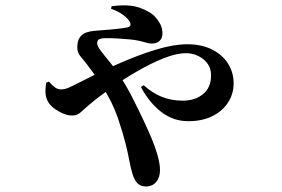

<svg xmlns="http://www.w3.org/2000/svg" viewBox="-20 -615 1040 708"><path d="M389.5 -582.5 391.4 -591.9Q455.1 -600.8 495.5 -586.3Q535.9 -571.8 553.3 -551.4Q566.5 -536.2 572.8 -522Q579 -507.8 579 -491.6Q579 -473.7 568.2 -464.1Q557.4 -454.4 540.8 -454.4Q528.9 -454.4 513.4 -459.2Q497.9 -463.9 487.8 -465.6Q476.4 -468.1 456.6 -469.9Q436.8 -471.7 414.1 -473.1Q391.3 -474.4 369.3 -474.3Q356.4 -474.5 347.4 -471.2Q338.3 -468 338.3 -454.5Q338.3 -445.5 351.5 -428Q364.7 -410.5 382.8 -388.7Q401 -366.8 415.6 -344.7Q442.2 -305.4 465.8 -259.6Q489.4 -213.7 508.6 -172.6Q527.8 -131.5 539.2 -104.2Q551.6 -75.3 560.8 -43.1Q570 -10.8 570 12.6Q570 39.2 556 55.9Q541.9 72.6 518.3 72.6Q498.6 72.6 487.1 61.1Q475.6 49.6 468.5 26.1Q461.8 4.2 456.4 -25Q451 -54.1 442.6 -87.4Q433.2 -124.9 414.5 -180.4Q395.8 -235.8 357.4 -296.3Q342.3 -320.9 328.4 -340.2Q314.6 -359.5 302.9 -374.6Q288.5 -393.5 276.4 -407.5Q264.2 -421.6 265.1 -442.9Q265.5 -465.6 275 -478.1Q284.6 -490.6 298.9 -495.4Q313.2 -500.2 328.1 -501.3Q342.9 -502.4 353.8 -503.4Q383.6 -505.4 410.7 -508.4Q437.7 -511.4 449.6 -513.9Q465.6 -517.1 459.8 -531.9Q455 -543.7 436 -558.5Q417 -573.2 389.5 -582.5ZM160.4 -314.2Q170.9 -302 181.6 -293.6Q192.4 -285.3 205.4 -285.3Q220.3 -285.3 240.5 -294.9Q260.6 -304.6 280.4 -314.6Q348.2 -349.7 418.8 -380.8Q489.4 -412 554.8 -431.9Q620.2 -451.8 670.4 -451.8Q724.1 -451.8 762.5 -432.2Q800.9 -412.5 821.2 -380Q841.5 -347.5 841.5 -307.6Q841.5 -268.8 821 -237Q800.4 -205.3 763.1 -186.7Q725.8 -168.1 674 -168.1Q619.2 -168.1 575.1 -201.9Q531.1 -235.7 499.6 -294L509.7 -300.9Q542.1 -271.5 577.5 -257.6Q612.8 -243.8 653.6 -243.8Q699.2 -243.8 728.8 -268Q758.3 -292.1 758.3 -337Q758.3 -373.6 730.3 -396.2Q702.4 -418.8 665.6 -418.8Q630 -418.8 583.1 -400Q536.2 -381.3 485.9 -352.2Q435.6 -323.2 389.4 -290.4Q343.2 -257.7 309.1 -228.7Q291.1 -213.6 278 -201.3Q264.9 -188.9 245.9 -188.9Q224.6 -188.9 198.5 -203.3Q172.4 -217.7 161 -233.7Q151.6 -247.5 148.7 -263.6Q145.9 -279.6 150.2 -309.9Z"/></svg>

Font: Noto Serif JP
Style: Regular
Weight: 200
Designer: Ryoko NISHIZUKA 西塚涼子 (kana & ideographs); Frank Grießhammer (Latin, Greek & Cyrillic); Wenlong ZHANG 张文龙 (bopomofo); San
Foundry: Adobe
Version: Version 2.001;hotconv 1.1.0;makeotfexe 2.6.0